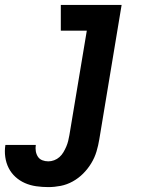

<svg xmlns="http://www.w3.org/2000/svg" viewBox="-89 -550 609 783"><path d="M108 213Q83 213 58.5 209.5Q34 206 12.5 196.5Q-9 187 -26 171.5Q-43 156 -53.5 135.5Q-64 115 -67.5 90.5Q-71 66 -67 41H57Q55 54 57 66.5Q59 79 65.5 89Q72 99 83.5 103.5Q95 108 108 108Q120 108 132 103.5Q144 99 153.5 90.5Q163 82 169.5 71Q176 60 181 48.5Q186 37 189 25Q192 13 194 1L265 -425H159V-530H407L316 18Q312 43 304.5 68Q297 93 283 116Q269 139 250 158Q231 177 207.5 190Q184 203 158.5 208Q133 213 108 213Z"/></svg>

Font: Iosevka Curly XBdObl
Style: Regular
Weight: 800
Italic angle: -9°
Monospace: yes
Designer: Belleve Invis
Foundry: Belleve Invis
Version: Version 11.1.0; ttfautohint (v1.8.3)